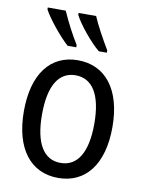

<svg xmlns="http://www.w3.org/2000/svg" viewBox="-87 -826 673 896"><g transform="rotate(10 250.0 -377.5)"><path d="M336 -605H374V-616C349 -657 310 -728 295 -765H212V-756C231 -716 295 -638 336 -605ZM188 -605H229V-616C201 -661 175 -711 151 -765H66V-756C88 -714 149 -640 188 -605ZM251 10C381 10 460 -91 460 -267C460 -446 378 -547 248 -547C118 -547 40 -446 40 -270C40 -91 121 10 251 10ZM250 -61C170 -61 126 -132 126 -269C126 -406 170 -476 249 -476C329 -476 374 -406 374 -268C374 -132 330 -61 250 -61Z"/></g></svg>

Font: Noto Sans Mono ExtraCondensed
Style: Regular
Weight: 400
Width: 2
Designer: Monotype Design Team
Foundry: Monotype Imaging Inc.
Version: Version 2.014